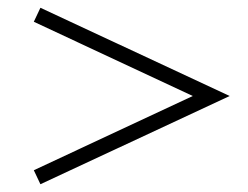

<svg xmlns="http://www.w3.org/2000/svg" viewBox="-20 -602 638 494"><path d="M67 -546 476 -355 67 -164 84 -128 571 -355 84 -582Z"/></svg>

Font: Playfair Display SC Black
Style: Regular
Weight: 900
Designer: Claus Eggers Sørensen
Foundry: Claus Eggers Sørensen
Version: Version 1.200; ttfautohint (v1.6)